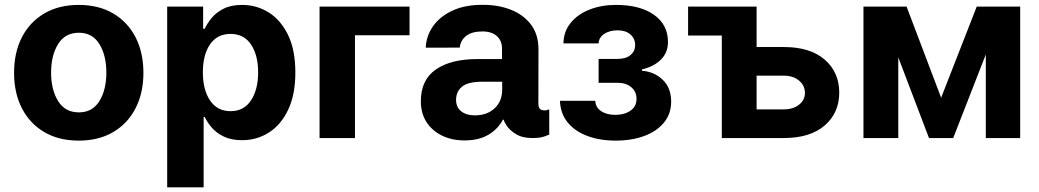

<svg xmlns="http://www.w3.org/2000/svg" viewBox="-20 -573 4312 797"><path d="M306.8 10.7Q224.1 10.7 163.9 -24.7Q103.7 -60 71 -123.4Q38.4 -186.8 38.4 -270.6Q38.4 -355.1 71 -418.5Q103.7 -481.9 163.9 -517.2Q224.1 -552.6 306.8 -552.6Q389.6 -552.6 449.8 -517.2Q509.9 -481.9 542.6 -418.5Q575.3 -355.1 575.3 -270.6Q575.3 -186.8 542.6 -123.4Q509.9 -60 449.8 -24.7Q389.6 10.7 306.8 10.7ZM307.5 -106.5Q363.6 -106.5 392.6 -153.4Q421.5 -200.3 421.5 -271.7Q421.5 -343 392.6 -390.1Q363.6 -437.1 307.5 -437.1Q250.4 -437.1 221.2 -390.1Q192.1 -343 192.1 -271.7Q192.1 -200.3 221.2 -153.4Q250.4 -106.5 307.5 -106.5Z M674 204.5V-545.5H823.2V-453.8H829.9Q840.2 -476.2 859 -498.9Q877.8 -521.7 908.7 -537.1Q939.6 -552.6 985.1 -552.6Q1045.1 -552.6 1095.2 -521.5Q1145.2 -490.4 1175.6 -428.1Q1206 -365.8 1206 -272Q1206 -180.8 1176.5 -118.1Q1147 -55.4 1096.9 -23.3Q1046.9 8.9 984.7 8.9Q940.7 8.9 910 -5.7Q879.3 -20.2 859.9 -42.4Q840.6 -64.6 829.9 -87.4H825.3V204.5ZM822.1 -272.7Q822.1 -199.9 852.1 -155.7Q882.1 -111.5 936.8 -111.5Q992.5 -111.5 1022 -156.4Q1051.5 -201.3 1051.5 -272.7Q1051.5 -343.8 1022.2 -388Q992.9 -432.2 936.8 -432.2Q881.7 -432.2 851.9 -389Q822.1 -345.9 822.1 -272.7Z M1680 -545.5V-426.5H1453.5V0H1306.5V-545.5Z M1908 9.9Q1856.2 9.9 1815.2 -9.9Q1774.1 -29.8 1750.5 -66.2Q1726.9 -102.6 1726.9 -152.7Q1726.9 -241.8 1789.8 -285Q1852.6 -328.1 1962.7 -327.8H2063.9V-371.4Q2063.9 -404.1 2042.4 -423.3Q2021 -442.5 1982.2 -442.5Q1938.6 -442.5 1914.8 -423.7Q1891 -404.8 1888.5 -375.4L1747.2 -375Q1749.6 -425.1 1778.4 -465.4Q1807.2 -505.7 1859.4 -529.5Q1911.6 -553.3 1983.7 -552.9Q2048.3 -553.3 2100.9 -532.5Q2153.4 -511.7 2184.3 -470.7Q2215.2 -429.7 2215.2 -368.3L2214.8 -142.8Q2214.8 -120.4 2229.8 -116.3Q2244.7 -112.2 2257.1 -118.3H2259.9V-14.2Q2258.5 -14.2 2241.1 -7.1Q2223.7 0 2190 0Q2148.4 0 2122.3 -16Q2096.2 -32 2084 -50.2Q2071.7 -68.5 2071.7 -75.3V-76H2067.5Q2047.9 -38.4 2008.2 -14.2Q1968.4 9.9 1908 9.9ZM1951 -94.1Q2001.4 -94.1 2033 -123.2Q2064.6 -152.3 2064.6 -201.7V-233.7H1979.4Q1921.9 -233.3 1897.5 -212.9Q1873.2 -192.5 1873.2 -158.7Q1873.2 -127.5 1894.7 -110.8Q1916.2 -94.1 1951 -94.1Z M2304.3 -154.5H2451Q2452.1 -127.5 2475.1 -111.9Q2498.2 -96.2 2534.8 -96.2Q2571.7 -96.2 2596.9 -113.5Q2622.2 -130.7 2622.2 -163Q2622.2 -192.5 2600.5 -210.9Q2578.8 -229.4 2543.3 -229.4H2464.8V-328.5H2543.3Q2578.5 -328.5 2597.5 -344.6Q2616.5 -360.8 2616.5 -385.7Q2616.5 -413 2596.9 -430Q2577.4 -447.1 2543.7 -447.1Q2509.9 -447.1 2487.7 -432Q2465.6 -416.9 2464.8 -392.8H2318.9Q2319.6 -441.8 2348.5 -477.6Q2377.5 -513.5 2426.7 -533Q2475.9 -552.6 2536.9 -552.6Q2637.1 -552.6 2695 -511.4Q2752.8 -470.2 2752.8 -398.8Q2752.8 -355.5 2724.3 -326.3Q2695.7 -297.2 2644.9 -284.8V-279.1Q2695 -275.9 2730.5 -242.2Q2766 -208.5 2766 -151.3Q2766 -100.5 2736.3 -64.3Q2706.7 -28.1 2654.7 -8.7Q2602.6 10.7 2535.5 10.7Q2470.2 10.7 2418.5 -8.5Q2366.8 -27.7 2336.6 -64.5Q2306.5 -101.2 2304.3 -154.5Z M3120.7 -377.8H3234Q3342.3 -377.8 3402.9 -326Q3463.4 -274.1 3463.8 -188.2Q3463.4 -103.7 3402.9 -51.8Q3342.3 0 3234 0H2976.2V-425.4H2836.3V-545.5H3120.7ZM3120.7 -258.9V-119H3234Q3272 -119 3296.5 -138.1Q3321 -157.3 3321.4 -187.1Q3321 -218.8 3296.5 -238.8Q3272 -258.9 3234 -258.9Z M3886.7 -167.3 4034.4 -545.5H4214.8V0H4072.1V-346.9L3936.8 0H3836.3L3708.8 -334.9V0H3564.3V-545.5H3743.3Z"/></svg>

Font: Inter Zeller
Style: Bold
Weight: 700
Designer: Rasmus Andersson; Joe Bland
Foundry: zeller
Version: Version 3.015;git-dec3a8cb1